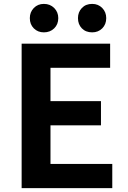

<svg xmlns="http://www.w3.org/2000/svg" viewBox="-20 -965 655 985"><path d="M91 0V-741H545V-617H239V-446H498V-322H239V-124H556V0ZM205 -799Q174 -799 153.5 -819.5Q133 -840 133 -872Q133 -903 153.5 -924Q174 -945 205 -945Q237 -945 258 -924Q279 -903 279 -872Q279 -840 258 -819.5Q237 -799 205 -799ZM453 -799Q420 -799 400 -819.5Q380 -840 380 -872Q380 -903 400 -924Q420 -945 453 -945Q484 -945 504.5 -924Q525 -903 525 -872Q525 -840 504.5 -819.5Q484 -799 453 -799Z"/></svg>

Font: Noto Sans KR Thin
Style: Bold
Weight: 700
Version: Version 2.004-H2;hotconv 1.0.118;makeotfexe 2.5.65603